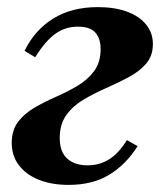

<svg xmlns="http://www.w3.org/2000/svg" viewBox="-20 -510 460 540"><path d="M173 10Q125 10 89 -4.5Q53 -19 33 -45.5Q13 -72 13 -108Q13 -144 31 -167.5Q49 -191 77.5 -207.5Q106 -224 138 -238Q170 -252 198.5 -269Q227 -286 245 -310.5Q263 -335 263 -372Q263 -401 248.5 -418Q234 -435 199 -435Q163 -435 135 -414.5Q107 -394 79 -349L49 -367Q78 -426 130 -458Q182 -490 255 -490Q302 -490 336.5 -477.5Q371 -465 390.5 -441.5Q410 -418 410 -386Q410 -353 391 -331Q372 -309 342 -293Q312 -277 279 -262.5Q246 -248 216 -230.5Q186 -213 167 -187Q148 -161 148 -122Q148 -83 169 -64Q190 -45 226 -45Q260 -45 287 -62Q314 -79 337 -116L367 -99Q335 -48 288 -19Q241 10 173 10Z"/></svg>

Font: Brygada 1918
Style: Bold Italic
Weight: 700
Italic angle: -8°
Designer: Mateusz Machalski | Borys Kosmynka | Przemek Hoffer
Foundry: NIEPODLEGLA 2018
Version: Version 3.006